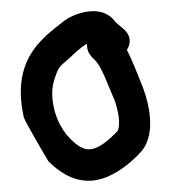

<svg xmlns="http://www.w3.org/2000/svg" viewBox="-20 -709 310 342"><path d="M22 -502V-501C25 -491 66 -422 66 -422C83 -405 107 -387 138 -387C150 -387 161 -390 171 -394C195 -404 219 -424 234 -442C257 -473 246 -522 235 -552C227 -572 216 -601 206 -620C208 -623 211 -629 211 -636C211 -655 191 -662 183 -673C160 -702 111 -686 92 -670C57 -643 17 -612 17 -545C17 -531 19 -516 22 -502ZM78 -571C85 -591 86 -590 102 -604C109 -610 122 -624 135 -631V-628C135 -614 145 -606 149 -602C162 -589 172 -557 184 -531C190 -514 196 -487 189 -475C176 -462 157 -443 138 -443C127 -443 116 -451 105 -462C87 -480 73 -510 73 -544C73 -553 75 -562 78 -571Z"/></svg>

Font: Stray Cat
Style: BdCn
Weight: 700
Version: Version 1.0